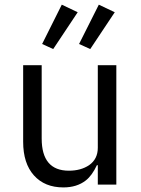

<svg xmlns="http://www.w3.org/2000/svg" viewBox="-20 -798 608 830"><path d="M402.8 -84V0H482.9V-516.1H402.8V-159.2Q402.8 -110.4 365.2 -84Q329.6 -60.1 277.8 -60.1Q160.2 -60.1 160.2 -199.2V-516.1H80.1V-185.1Q80.1 -91.8 126.7 -39.8Q173.3 12.2 253.9 12.2Q312.5 12.2 351.1 -18.1Q377.9 -39.1 398.9 -84ZM210 -585.9 315.9 -745.1 247.1 -777.8 162.1 -607.9ZM370.1 -585.9 476.1 -745.1 407.2 -777.8 321.8 -607.9Z"/></svg>

Font: Plexus Sans
Style: Regular
Weight: 400
Version: Version 2.001;PS 002.001;hotconv 1.0.70;makeotf.lib2.5.58329